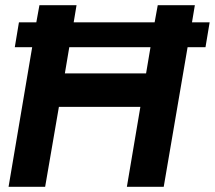

<svg xmlns="http://www.w3.org/2000/svg" viewBox="-20 -720 828 740"><path d="M37 -538 53 -634H120L132 -700H275L264 -634H576L588 -700H731L720 -634H788L772 -538H703L611 0H469L521 -308H207L154 0H13L104 -538ZM230 -437H543L560 -538H247Z"/></svg>

Font: Von Semi
Style: Italic
Weight: 600
Version: Version 4.000; ttfautohint (v1.8.4.7-5d5b)